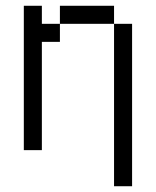

<svg xmlns="http://www.w3.org/2000/svg" viewBox="-20 -520 540 665"><path d="M125 -437.5H187.5V-375H125V0H62.5V-500H125ZM187.5 -500H375V-437.5H187.5ZM375 -437.5H437.5V125H375Z"/></svg>

Font: ChillBitmapSE 16px
Style: Regular
Weight: 400
Designer: Designed by Warren2060
Foundry: ChillType
Version: Version 1.000